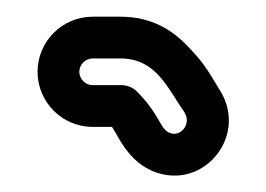

<svg xmlns="http://www.w3.org/2000/svg" viewBox="-20 -166 319 230"><path d="M91 -64C82.4 -64 75 -71.4 75 -80C75 -88.6 82.4 -96 91 -96H124C167.3 -96 180.7 -60.3 201.2 -31.1C209 -17.9 197.7 -3.6 186 -6C171.1 -9.1 174 -26.3 143.7 -56.7C138.9 -61.5 131.5 -64 126 -64ZM91 -14H114.2C122.2 -2.4 136 34.8 176 43C230.8 54.3 275.9 -7.4 243 -58.5C233.7 -73.1 227 -87.9 207.1 -108.2C187 -130.3 161.4 -146 124 -146H91C54.6 -146 25 -116.4 25 -80C25 -43.6 54.6 -14 91 -14Z"/></svg>

Font: HoneyBee
Style: Str
Weight: 700
Foundry: Cannot Into Space Fonts
Version: Version 0.89